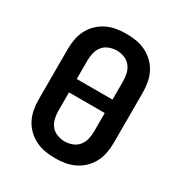

<svg xmlns="http://www.w3.org/2000/svg" viewBox="-175 -870 950 1005"><g transform="rotate(30 300.0 -367.5)"><path d="M300 8Q270 8 240 3Q210 -2 182.5 -15.5Q155 -29 133 -50.5Q111 -72 97.5 -98.5Q84 -125 78.5 -155Q73 -185 73 -215V-520Q73 -550 78.5 -580Q84 -610 97.5 -636.5Q111 -663 133 -684.5Q155 -706 182.5 -719.5Q210 -733 240 -738Q270 -743 300 -743Q330 -743 360 -738Q390 -733 417.5 -719.5Q445 -706 467 -684.5Q489 -663 502.5 -636.5Q516 -610 521.5 -580Q527 -550 527 -520V-215Q527 -185 521.5 -155Q516 -125 502.5 -98.5Q489 -72 467 -50.5Q445 -29 417.5 -15.5Q390 -2 360 3Q330 8 300 8ZM192 -408H408V-520Q408 -543 402.5 -566Q397 -589 382.5 -607Q368 -625 345.5 -633.5Q323 -642 300 -642Q277 -642 254.5 -633.5Q232 -625 217.5 -607Q203 -589 197.5 -566Q192 -543 192 -520ZM300 -93Q323 -93 345.5 -101.5Q368 -110 382.5 -128Q397 -146 402.5 -169Q408 -192 408 -215V-327H192V-215Q192 -192 197.5 -169Q203 -146 217.5 -128Q232 -110 254.5 -101.5Q277 -93 300 -93Z"/></g></svg>

Font: Iosevka Book
Style: Bold
Weight: 700
Designer: Belleve Invis
Foundry: Belleve Invis
Version: Version 28.0.7; ttfautohint (v1.8.3)